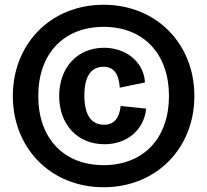

<svg xmlns="http://www.w3.org/2000/svg" viewBox="-20 -744 872 808"><path d="M416 44C638 44 798 -120 798 -340C798 -560 638 -724 416 -724C194 -724 34 -560 34 -340C34 -120 194 44 416 44ZM416 -49C249 -49 141 -161 141 -340C141 -519 249 -631 416 -631C583 -631 691 -519 691 -340C691 -161 583 -49 416 -49ZM420 -137C517 -137 587 -200 595 -287L488 -298C482 -249 462 -219 418 -219C365 -219 335 -259 335 -342C335 -424 364 -463 416 -463C458 -463 480 -434 484 -375L590 -397C586 -482 511 -543 418 -543C304 -543 229 -458 229 -340C229 -222 304 -137 420 -137Z"/></svg>

Font: Ronzino
Style: Bold
Weight: 700
Designer: Nunzio Mazzaferro
Foundry: Collletttivo
Version: Version 1.000;Glyphs 3.3 (3337)